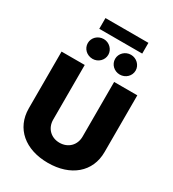

<svg xmlns="http://www.w3.org/2000/svg" viewBox="-248 -1192 1197 1331"><g transform="rotate(30 351.0 -526.5)"><path d="M468.8 -707V-269.5C468.8 -201.2 419.9 -152.3 350.6 -152.3C282.2 -152.3 233.4 -201.2 233.4 -269.5V-707H47.9V-252.9C47.9 -92.8 168.9 8.8 350.6 8.8C532.2 8.8 654.3 -92.8 654.3 -252.9V-707ZM258.8 -770.5C302.7 -770.5 339.8 -805.7 339.8 -849.6C339.8 -892.6 302.7 -928.7 258.8 -928.7C211.9 -928.7 175.8 -892.6 175.8 -849.6C175.8 -805.7 211.9 -770.5 258.8 -770.5ZM476.6 -770.5C521.5 -770.5 558.6 -805.7 558.6 -849.6C558.6 -892.6 521.5 -928.7 476.6 -928.7C430.7 -928.7 394.5 -892.6 394.5 -849.6C394.5 -805.7 430.7 -770.5 476.6 -770.5ZM539.1 -1060.5H195.3V-974.6H539.1Z"/></g></svg>

Font: Pretendard Black
Style: Regular
Weight: 900
Designer: Base glyphs from Inter by Rasmus Andersson; Hangeul glyphs from Noto Sans CJK(Source Han Sans) by Jang Soo-young and Kan
Foundry: Kil Hyung-jin
Version: Version 1.309;Glyphs 3.2 (3225)